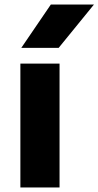

<svg xmlns="http://www.w3.org/2000/svg" viewBox="-20 -828 435 848"><path d="M70 0V-547H243V0ZM74 -616.5 204.5 -808H395L239 -616.5Z"/></svg>

Font: Encode Sans Expanded
Style: Bold
Weight: 700
Width: 7
Designer: Multiple Designers
Foundry: Impallari Type
Version: Version 2.000